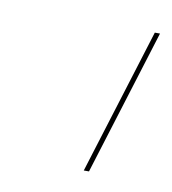

<svg xmlns="http://www.w3.org/2000/svg" viewBox="-46 -699 325 363"><g transform="rotate(10 117.0 -518.0)"><path d="M224 -658H234L147 -378H137Z"/></g></svg>

Font: Ysabeau Hairline
Style: Italic
Weight: 100
Italic angle: -12°
Designer: Christian Thalmann (Catharsis Fonts)
Version: Version 0.003